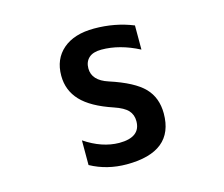

<svg xmlns="http://www.w3.org/2000/svg" viewBox="-105 -882 1210 1035"><g transform="rotate(-15 500.0 -364.5)"><path d="M716.8 -565.4Q609.4 -621.1 507.8 -621.1Q460.9 -621.1 437.5 -599.6Q414.1 -578.1 414.1 -541Q414.1 -473.6 502 -445.3Q636.7 -401.4 690.4 -345.7Q744.1 -290 744.1 -202.1Q744.1 11.7 481.4 11.7Q371.1 11.7 280.3 -38.1V-175.8Q376 -111.3 471.7 -110.4Q590.8 -110.4 590.8 -200.2Q590.8 -236.3 568.8 -260.3Q546.9 -284.2 492.2 -302.7Q372.1 -342.8 317.4 -400.9Q262.7 -459 262.7 -541Q262.7 -633.8 325.2 -687.5Q387.7 -741.2 499 -741.2Q616.2 -741.2 716.8 -700.2Z"/></g></svg>

Font: GenEi Gothic M Regular
Style: Bold
Weight: 700
Designer: o_tamon (Modified); [Source Han Sans]
Ryoko NISHIZUKA  (kana & ideographs); Paul D. Hunt (Latin, Greek & Cyrillic); Wenl
Version: Version 1.1a;Original Version 1.004